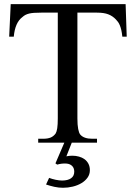

<svg xmlns="http://www.w3.org/2000/svg" viewBox="-20 -682 649 918"><path d="M564.9 -506.8Q563 -524.9 560.1 -537.8Q557.1 -550.8 553.2 -560.3Q549.3 -569.8 544.7 -576.4Q540 -583 534.2 -588.9Q518.6 -605.5 497.8 -613.5Q477.1 -621.6 443.8 -621.6H350.1V-115.7Q350.1 -84.5 353.8 -65.4Q357.4 -46.4 363.8 -38.6Q380.9 -18.6 420.4 -18.6H443.8V0H162.6V-18.6H186.5Q208 -18.6 222.2 -24.4Q236.3 -30.3 246.1 -43.9Q251 -51.8 253.7 -69.1Q256.3 -86.4 256.3 -115.7V-621.6H177.2Q157.2 -621.6 143.3 -620.6Q129.4 -619.6 119.4 -617.2Q109.4 -614.7 101.8 -610.8Q94.2 -606.9 87.4 -600.6Q51.8 -574.2 45.9 -506.8H23.9L31.2 -662.1H580.6L585.9 -506.8ZM409.7 131.8Q409.7 151.9 398.4 167.5Q387.2 183.1 369.1 193.8Q351.1 204.6 327.9 210.2Q304.7 215.8 281.2 215.8Q260.7 215.8 239.7 211.2Q218.8 206.5 200.2 200.2L214.8 168.5Q221.2 170.9 229.2 173.3Q237.3 175.8 245.8 177.5Q254.4 179.2 262.2 180.2Q270 181.2 276.4 181.2Q304.2 181.2 319.6 170.4Q335 159.7 335 138.7Q335 121.6 325 111.6Q314.9 101.6 298.3 100.1Q286.6 99.1 274.9 100.6Q263.2 102.1 253.4 105L245.1 99.1L287.6 0H323.2L297.4 65.4Q310.5 62.5 326.2 62.5Q342.3 62.5 357.4 66.7Q372.6 70.8 384 79.1Q395.5 87.4 402.6 100.6Q409.7 113.8 409.7 131.8Z"/></svg>

Font: Doulos SIL Compact
Style: Regular
Weight: 400
Designer: Walt Agee, Victor Gaultney, Peter Martin, Debbi Hosken
Foundry: SIL International
Version: Version 4.110; 2011; Maintenance release ; LnSpcTght